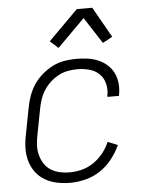

<svg xmlns="http://www.w3.org/2000/svg" viewBox="-54 -809 659 865"><g transform="rotate(-5 275.0 -376.5)"><path d="M229 12Q198 12 169 6Q140 0 115 -14.5Q90 -29 73 -52Q56 -75 48 -103.5Q40 -132 41 -162.5Q42 -193 49 -225L72 -345Q77 -371 86.5 -397Q96 -423 112 -446.5Q128 -470 150.5 -489Q173 -508 198 -520.5Q223 -533 250 -537.5Q277 -542 303 -542Q329 -542 354.5 -538.5Q380 -535 402.5 -525.5Q425 -516 443 -500Q461 -484 471.5 -462.5Q482 -441 484.5 -415.5Q487 -390 482 -364L481 -359H429V-363Q435 -391 428.5 -418Q422 -445 403.5 -463Q385 -481 358.5 -488Q332 -495 304 -495Q283 -495 261.5 -491Q240 -487 220 -476.5Q200 -466 183 -450.5Q166 -435 153.5 -416Q141 -397 134 -376.5Q127 -356 123 -336L100 -216Q95 -192 94 -169Q93 -146 98.5 -125Q104 -104 115.5 -86Q127 -68 145 -56.5Q163 -45 185 -40Q207 -35 230 -35Q257 -35 285 -42Q313 -49 338 -66Q363 -83 382 -106.5Q401 -130 412 -157L457 -139Q442 -106 419 -76.5Q396 -47 365 -26.5Q334 -6 298.5 3Q263 12 229 12ZM229 -598 192 -631 326 -765H396L474 -627L430 -603L353 -722Z"/></g></svg>

Font: Lode Dark
Style: Italic
Weight: 400
Italic angle: -11°
Monospace: yes
Designer: Belleve Invis
Foundry: Belleve Invis
Version: Version 29.2.0; ttfautohint (v1.8.3)